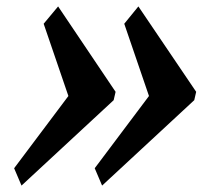

<svg xmlns="http://www.w3.org/2000/svg" viewBox="-20 -561 652 598"><path d="M24 -37 193 -262 116 -487 161 -541 340 -275 334 -249 47 17ZM275 -37 444 -262 367 -487 411 -541 591 -275 585 -249 298 17Z"/></svg>

Font: Taviraj Black
Style: Italic
Weight: 900
Italic angle: -12°
Designer: Katatrad Team
Foundry: CadsonDemak
Version: Version 1.001